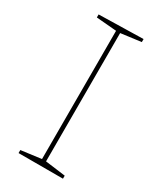

<svg xmlns="http://www.w3.org/2000/svg" viewBox="-177 -758 696 824"><g transform="rotate(30 170.5 -346.0)"><path d="M281 -677 174 -663 181 -671V-21L174 -29L281 -15V0H61V-15L168 -29L161 -21V-671L168 -663L61 -672V-687L281 -692Z"/></g></svg>

Font: Bitter Thin
Style: Regular
Weight: 100
Designer: Sol Matas, and Bitter project Authors
Foundry: Sol Matas
Version: Version 2.002